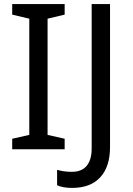

<svg xmlns="http://www.w3.org/2000/svg" viewBox="-20 -734 652 944"><path d="M297.9 0H40V-51.8L124 -70.8V-642.1L40 -662.1V-713.9H297.9V-662.1L213.9 -642.1V-70.8L297.9 -51.8ZM335 189.9Q289.1 189.9 260.7 176.8V101.1Q295.4 110.8 333 110.8Q381.8 110.8 406.2 81.3Q430.7 51.8 430.7 -3.9V-713.9H521V-11.2Q521 85.4 472.9 137.7Q424.8 189.9 335 189.9Z"/></svg>

Font: NotoPenekeko
Style: Regular
Weight: 400
Designer: Monotype Design team
Foundry: Monotype Imaging Inc.
Version: Version 1.04